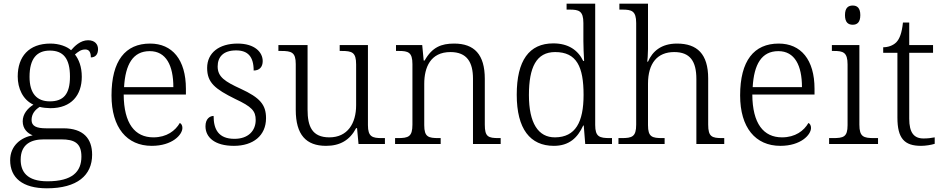

<svg xmlns="http://www.w3.org/2000/svg" viewBox="-20 -780 5108 1040"><path d="M234 240C399 240 479 169 479 58C479 -30 431 -85 323 -85H230C177 -85 151 -97 151 -130C151 -164 171 -186 195 -201C207 -197 237 -194 253 -194C367 -194 423 -265 423 -364C423 -419 407 -458 386 -485C405 -501 419 -512 442 -512C465 -512 472 -494 472 -469C499 -469 511 -488 511 -514C511 -540 494 -562 457 -562C415 -562 383 -529 365 -508C343 -528 301 -544 253 -544C136 -544 76 -473 76 -366C76 -302 103 -240 161 -213C129 -193 103 -162 103 -123C103 -82 129 -58 157 -47C95 -36 35 8 35 88C35 183 102 240 234 240ZM250 -231C180 -231 140 -273 140 -364C140 -462 179 -506 250 -506C323 -506 359 -463 359 -365C359 -269 323 -231 250 -231ZM237 202C125 202 92 149 92 85C92 0 150 -25 217 -25H312C383 -25 421 -5 421 68C421 150 372 202 237 202Z M802 10C913 10 968 -50 968 -87C968 -101 962 -110 954 -114C930 -72 883 -36 811 -36C711 -36 651 -110 650 -268H987V-299C987 -457 913 -544 793 -544C659 -544 584 -451 584 -263C584 -89 667 10 802 10ZM919 -308H652C659 -431 700 -503 791 -503C880 -503 919 -425 919 -308Z M1247 10C1351 10 1421 -45 1421 -140C1421 -213 1388 -251 1284 -299C1199 -338 1159 -363 1159 -420C1159 -471 1189 -507 1259 -507C1322 -507 1354 -474 1354 -398C1386 -398 1403 -418 1403 -449C1403 -497 1360 -544 1267 -544C1167 -544 1102 -494 1102 -412C1102 -332 1145 -298 1254 -244C1344 -202 1365 -179 1365 -130C1365 -72 1325 -28 1250 -28C1163 -28 1137 -80 1137 -152C1118 -152 1093 -138 1093 -96C1093 -37 1142 10 1247 10Z M1746 10C1822 10 1875 -21 1909 -86H1914L1922 0H2065V-32H2048C1997 -32 1973 -39 1973 -102V-536H1820V-504H1830C1887 -504 1909 -497 1909 -431V-210C1909 -112 1863 -36 1764 -36C1670 -36 1646 -96 1646 -186V-536H1488V-504H1502C1559 -504 1582 -497 1582 -433V-185C1582 -50 1638 10 1746 10Z M2120 0H2367V-32H2357C2300 -32 2278 -38 2278 -102V-326C2278 -414 2311 -498 2420 -498C2510 -498 2542 -442 2542 -354V0H2692V-32H2682C2624 -32 2606 -39 2606 -105V-353C2606 -485 2549 -544 2440 -544C2371 -544 2321 -525 2280 -452H2275L2267 -536H2125V-504H2140C2191 -504 2214 -497 2214 -433V-105C2214 -39 2192 -32 2134 -32H2120Z M2980 10C3063 10 3109 -34 3139 -100H3142L3150 0H3295V-32H3284C3227 -32 3204 -39 3204 -103V-760H3049V-728H3065C3116 -728 3140 -721 3140 -655V-557C3140 -526 3142 -485 3144 -450H3139C3111 -508 3059 -545 2977 -545C2846 -545 2779 -452 2779 -267C2779 -81 2852 10 2980 10ZM2987 -36C2895 -35 2845 -114 2845 -265C2845 -415 2885 -498 2987 -498C3104 -498 3141 -418 3141 -266C3141 -118 3097 -37 2987 -36Z M3330 0H3580V-32H3569C3512 -32 3490 -38 3490 -102V-326C3490 -438 3541 -498 3632 -498C3718 -498 3752 -448 3752 -352V0H3903V-32H3893C3836 -32 3816 -39 3816 -105V-355C3816 -488 3756 -544 3647 -544C3562 -544 3514 -502 3490 -446H3486C3487 -451 3490 -486 3490 -514V-760H3335V-728H3350C3402 -728 3426 -721 3426 -655V-105C3426 -39 3404 -32 3346 -32H3330Z M4207 10C4318 10 4373 -50 4373 -87C4373 -101 4367 -110 4359 -114C4335 -72 4288 -36 4216 -36C4116 -36 4056 -110 4055 -268H4392V-299C4392 -457 4318 -544 4198 -544C4064 -544 3989 -451 3989 -263C3989 -89 4072 10 4207 10ZM4324 -308H4057C4064 -431 4105 -503 4196 -503C4285 -503 4324 -425 4324 -308Z M4599 -646C4622 -646 4640 -658 4640 -698C4640 -738 4622 -750 4599 -750C4575 -750 4557 -738 4557 -698C4557 -658 4575 -646 4599 -646ZM4471 0H4736V-32H4715C4657 -32 4635 -39 4635 -105V-536H4486V-504H4496C4547 -504 4571 -497 4571 -431V-102C4571 -38 4549 -32 4491 -32H4471Z M4969 10C4994 10 5024 5 5043 -1V-36C5022 -32 5005 -30 4982 -30C4931 -30 4905 -61 4905 -137V-494H5034V-536H4905V-658H4871C4865 -601 4853 -570 4835 -551C4817 -533 4790 -524 4764 -524V-494H4841V-143C4841 -30 4879 10 4969 10Z"/></svg>

Font: Noto Serif Ethiopic Light
Style: Regular
Weight: 300
Designer: Monotype Design Team
Foundry: Monotype Imaging Inc.
Version: Version 2.102